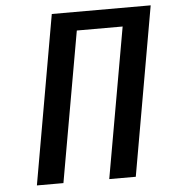

<svg xmlns="http://www.w3.org/2000/svg" viewBox="-51 -747 705 793"><g transform="rotate(-5 301.5 -350.0)"><path d="M70 0 193 -700H603L480 0H370L480 -623H290L180 0Z"/></g></svg>

Font: Cuprum SemiBold
Style: Italic
Weight: 600
Italic angle: -10°
Version: Version 3.000